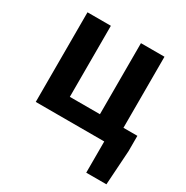

<svg xmlns="http://www.w3.org/2000/svg" viewBox="-172 -702 1005 1039"><g transform="rotate(30 331.0 -182.5)"><path d="M647 -116V-20L633 195H507V0H79V-560H225V-116H413V-560H560V-116Z"/></g></svg>

Font: SpoqaHanSansJP-Bold
Style: Regular
Weight: 700
Designer: [Source Han Sans]
Ryoko NISHIZUKA  (kana & ideographs); Paul D. Hunt (Latin, Greek & Cyrillic); Wenlong ZHANG  (bopomofo
Foundry: Spoqa (http://bi.spoqa.com)
Version: Version 1.002.20150607